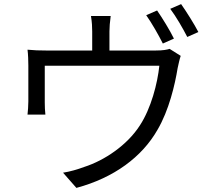

<svg xmlns="http://www.w3.org/2000/svg" viewBox="-20 -867 1040 935"><path d="M827 -679C807 -720 770 -780 745 -816L692 -793C719 -755 753 -695 773 -655ZM513 -621V-714C513 -735 515 -758 519 -789H423C428 -758 429 -735 429 -714V-621H207C172 -621 143 -622 114 -625C117 -603 118 -569 118 -548V-373C118 -353 116 -326 114 -309H201C199 -324 198 -350 198 -368V-547H756C747 -461 716 -340 661 -256C600 -161 490 -86 390 -54C358 -42 320 -31 287 -26L352 48C535 -1 672 -103 747 -235C803 -330 832 -455 845 -535C849 -554 855 -581 860 -595L806 -629C793 -625 775 -621 737 -621ZM809 -824C837 -787 870 -730 892 -687L946 -711C927 -748 888 -810 862 -847Z"/></svg>

Font: Noto Sans CJK TC Regular
Style: Regular
Weight: 400
Designer: Ryoko NISHIZUKA (kana & ideographs); Paul D. Hunt (Latin, Greek & Cyrillic); Wenlong ZHANG (bopomofo); Sandoll Communica
Foundry: Adobe Systems Incorporated
Version: Version 1.001;PS 1.001;hotconv 1.0.78;makeotf.lib2.5.61930